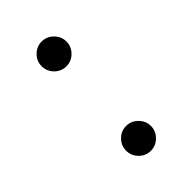

<svg xmlns="http://www.w3.org/2000/svg" viewBox="-115 -450 381 381"><g transform="rotate(-45 76.0 -259.5)"><path d="M41.1 -377.8Q41.1 -391.9 51.3 -402.2Q61.5 -412.6 75.9 -412.6Q90 -412.6 100.4 -402.2Q110.7 -391.9 110.7 -377.8Q110.7 -363.7 100.4 -353.3Q90 -343 75.9 -343Q61.5 -343 51.3 -353.3Q41.1 -363.7 41.1 -377.8ZM41.1 -140.7Q41.1 -154.8 51.3 -165.2Q61.5 -175.6 75.9 -175.6Q90 -175.6 100.4 -165.2Q110.7 -154.8 110.7 -140.7Q110.7 -126.7 100.4 -116.3Q90 -105.9 75.9 -105.9Q61.5 -105.9 51.3 -116.3Q41.1 -126.7 41.1 -140.7Z"/></g></svg>

Font: 26F Galaxy Sans Medium
Style: Regular
Weight: 500
Designer: C₂₉H₂₅N₃O₅
Version: Version 1.100